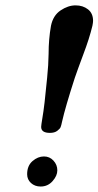

<svg xmlns="http://www.w3.org/2000/svg" viewBox="-20 -678 363 708"><path d="M258.8 -658.2Q285.6 -658.2 304.4 -643.6Q323.2 -628.9 323.2 -601.1Q323.2 -595.2 320.8 -583Q309.6 -536.1 287.1 -477.1Q266.1 -420.9 255.9 -391.1Q220.7 -282.2 209 -230Q206.1 -215.8 203.6 -209.5Q201.2 -203.1 191.2 -195.6Q181.2 -188 164.1 -188Q131.8 -188 131.8 -210Q131.8 -215.8 136.2 -242.2Q144 -286.1 153.8 -391.1Q158.7 -439 159.2 -479Q159.2 -533.2 168 -583Q175.8 -621.1 203.4 -639.6Q231 -658.2 258.8 -658.2ZM142.1 -101.1Q163.1 -101.1 177.2 -85.7Q191.4 -70.3 191.4 -49.8Q191.4 -29.8 173.8 -10Q156.2 9.8 129.9 9.8Q108.4 9.8 94.2 -3.2Q80.1 -16.1 80.1 -35.6Q80.1 -66.9 99.9 -84Q119.6 -101.1 142.1 -101.1Z"/></svg>

Font: Linux Libertine
Style: Semibold Italic
Weight: 600
Italic angle: -11.5°
Designer: Philipp H. Poll
Foundry: Philipp H. Poll
Version: Version 5.1.2 ; ttfautohint (v0.9)